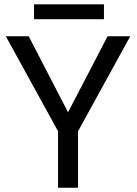

<svg xmlns="http://www.w3.org/2000/svg" viewBox="-20 -881 641 901"><path d="M7.3 0ZM299.3 -354 484.9 -710.9H591.3L346.2 -265.1V0H252.4V-265.1L7.3 -710.9H114.7ZM467.8 -791H139.6V-860.8H467.8Z"/></svg>

Font: Roboto
Style: Regular
Weight: 400
Designer: Google
Version: Version 2.134; 2016; ttfautohint (v1.6)